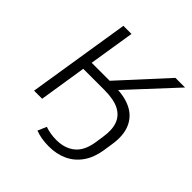

<svg xmlns="http://www.w3.org/2000/svg" viewBox="-229 -880 1242 1242"><g transform="rotate(45 392.0 -258.5)"><path d="M407 188Q369 188 338 182.5Q307 177 282 167L308 107Q330 115 356 119.5Q382 124 412 124Q488 124 537.5 84Q587 44 601 -42L610 -102Q622 -174 605 -223.5Q588 -273 538.5 -299Q489 -325 401 -325H209L158 0H84L196 -705H270L220 -391H400L368 -373L672 -705H760L442 -362L447 -388Q534 -386 592 -354.5Q650 -323 675 -261.5Q700 -200 685 -108L675 -43Q663 32 626 84Q589 136 533 162Q477 188 407 188Z"/></g></svg>

Font: Nunito Sans 7pt SemiExpanded Light
Style: Italic
Weight: 300
Width: 6
Italic angle: -9°
Designer: Vernon Adams
Foundry: Vernon Adams
Version: Version 3.101;gftools[0.9.27]